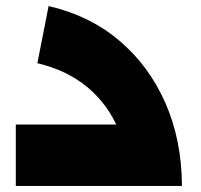

<svg xmlns="http://www.w3.org/2000/svg" viewBox="-20 -612 661 632"><path d="M405 0Q404 -106 369 -188Q334 -270 267 -325.5Q200 -381 103 -404L140 -592Q275 -561 372.5 -478.5Q470 -396 524 -274Q578 -152 579 0ZM32 0V-202H515V0Z"/></svg>

Font: Alexandria ExtraBold
Style: Regular
Weight: 800
Designer: Mohamed Gaber
Foundry: Kief Type Foundry
Version: Version 5.100